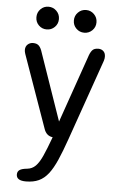

<svg xmlns="http://www.w3.org/2000/svg" viewBox="-61 -719 615 998"><g transform="rotate(5 247.0 -220.5)"><path d="M112.5 237.5Q63 237.5 63 205.5Q63 189.5 75 181.5Q87 173.5 114 171Q139.5 168.5 157.5 150.5Q175.5 132.5 192 96Q208.5 59.5 229.5 2L231.5 -3.5Q198 -7.5 186 -44L52 -422.5Q48 -434.5 48 -443Q48 -461.5 59.8 -472Q71.5 -482.5 88 -482.5Q108.5 -482.5 119 -471.2Q129.5 -460 136.5 -436.5L257.5 -87.5L378.5 -434.5Q385.5 -457.5 395.8 -470Q406 -482.5 428 -482.5Q444.5 -482.5 455 -472.5Q465.5 -462.5 465.5 -444.5Q465.5 -440 464.8 -434.5Q464 -429 462 -422.5L314 0Q291.5 64.5 271.5 110Q251.5 155.5 229.8 183.5Q208 211.5 180 224.5Q152 237.5 112.5 237.5ZM151.5 -559Q127 -559 110 -576Q93 -593 93 -618Q93 -643 110 -660.2Q127 -677.5 151.5 -677.5Q176 -677.5 193.2 -660.2Q210.5 -643 210.5 -618Q210.5 -593 193.2 -576Q176 -559 151.5 -559ZM347.5 -559Q323 -559 305.8 -576Q288.5 -593 288.5 -618Q288.5 -643 305.8 -660.2Q323 -677.5 347.5 -677.5Q372 -677.5 389.2 -660.2Q406.5 -643 406.5 -618Q406.5 -593 389.2 -576Q372 -559 347.5 -559Z"/></g></svg>

Font: Sono
Style: Regular
Weight: 400
Designer: Tyler Finck
Foundry: Tyler Finck
Version: Version 2.112